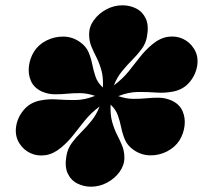

<svg xmlns="http://www.w3.org/2000/svg" viewBox="-20 -812 765 724"><path d="M231 -227Q235.5 -252 250.8 -272.8Q266 -293.5 286.2 -313.5Q306.5 -333.5 325.2 -356.8Q344 -380 355.5 -410.5Q322.5 -385.5 300.2 -358Q278 -330.5 257.5 -304Q237 -277.5 210 -255Q181 -231 150.8 -226.8Q120.5 -222.5 94.8 -234.5Q69 -246.5 53.5 -271Q36 -298 40.5 -332.8Q45 -367.5 68.5 -396.2Q92 -425 131 -433Q163.5 -439.5 196.2 -437Q229 -434.5 264 -434.8Q299 -435 338.5 -450.5Q309 -460.5 282.5 -460.8Q256 -461 231.5 -458.5Q207 -456 183.8 -456.5Q160.5 -457 137.5 -467Q108 -481 96.8 -506.5Q85.5 -532 89 -561.8Q92.5 -591.5 108 -617Q125 -644 155.2 -659.2Q185.5 -674.5 219.8 -674Q254 -673.5 283 -652.5Q305 -636.5 314 -615Q323 -593.5 327.8 -569.8Q332.5 -546 340.2 -523Q348 -500 368 -482Q370 -520.5 362.2 -547.5Q354.5 -574.5 343.8 -595.5Q333 -616.5 324.5 -637Q316 -657.5 316 -683Q316 -711.5 334 -736.2Q352 -761 380.8 -776.5Q409.5 -792 442 -792Q469.5 -792 493.5 -780Q517.5 -768 529.8 -741.8Q542 -715.5 534 -673Q529.5 -648 514.2 -627.2Q499 -606.5 479 -586.5Q459 -566.5 440 -543.2Q421 -520 409.5 -490Q442.5 -515 464.8 -542.5Q487 -570 507.2 -596.2Q527.5 -622.5 554.5 -645Q583.5 -669 613.8 -673.2Q644 -677.5 669.8 -665.5Q695.5 -653.5 711 -629Q728.5 -602.5 724 -567.5Q719.5 -532.5 696.2 -503.8Q673 -475 634 -467Q601.5 -460.5 568.8 -463Q536 -465.5 500.8 -465.2Q465.5 -465 426 -449.5Q455.5 -439.5 482 -439.2Q508.5 -439 533 -441.5Q557.5 -444 580.8 -443.5Q604 -443 627 -433Q656.5 -419.5 668 -393.8Q679.5 -368 676 -338.2Q672.5 -308.5 657 -283Q640 -256.5 609.8 -241Q579.5 -225.5 545.2 -226.2Q511 -227 482 -248Q460 -264 451 -285.5Q442 -307 437.2 -330.5Q432.5 -354 424.5 -376.8Q416.5 -399.5 397 -417.5Q395.5 -379 403 -352.2Q410.5 -325.5 421.2 -304.5Q432 -283.5 440.5 -263Q449 -242.5 449 -217Q449 -189 431 -164Q413 -139 384.2 -123.5Q355.5 -108 323 -108Q296 -108 271.8 -120Q247.5 -132 235.2 -158.2Q223 -184.5 231 -227Z"/></svg>

Font: Bodoni* 06pt Fatface
Style: Italic
Weight: 900
Italic angle: -13°
Version: Version 2.3